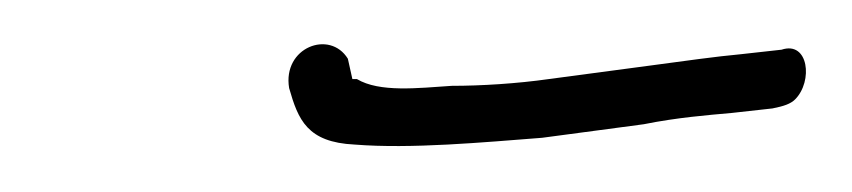

<svg xmlns="http://www.w3.org/2000/svg" viewBox="-20 -320 377 85"><path d="M108 -281C112 -267 116 -257 137 -256C162 -254 194 -257 220 -259L265 -265C280 -268 293 -269 304 -270L322 -272C327 -273 330 -274 332 -276C340 -284 338 -302 326 -298L308 -296C297 -295 283 -293 268 -291L223 -285C209 -283 193 -282 180 -282C165 -281 148 -279 138 -285H136L134 -294C126 -307 105 -299 108 -281ZM110 -272V-273ZM220 -259H221ZM322 -272Z"/></svg>

Font: Stray Cat
Style: LtObl
Weight: 300
Version: Version 1.0